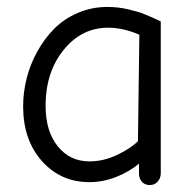

<svg xmlns="http://www.w3.org/2000/svg" viewBox="-20 -513 556 547"><path d="M407.2 14.2Q392.1 14.2 384 4.6Q376 -4.9 376 -19V-46.9Q348.1 -23.4 310.8 -8.8Q273.4 5.9 234.9 5.9Q152.8 5.9 99.4 -54.2Q45.9 -114.3 45.9 -210Q45.9 -249.5 55.9 -289.6Q65.9 -329.6 86.2 -366.2Q106.4 -402.8 134.5 -431.2Q162.6 -459.5 201.9 -476.3Q241.2 -493.2 286.1 -493.2Q301.3 -493.2 316.4 -491.5Q331.5 -489.7 345.7 -486.3Q359.9 -482.9 371.1 -479.7Q382.3 -476.6 394.5 -471.4Q406.7 -466.3 412.8 -463.6Q418.9 -460.9 428.2 -456.5Q437.5 -452.1 438 -452.1V-19Q438 -5.4 429.2 4.4Q420.4 14.2 407.2 14.2ZM234.9 -53.2Q274.4 -53.2 313.2 -71.5Q352.1 -89.8 373 -110.8L377 -414.1Q330.6 -434.1 288.1 -434.1Q212.4 -434.1 161.1 -370.6Q109.9 -307.1 109.9 -211.9Q109.9 -139.2 144.5 -96.2Q179.2 -53.2 234.9 -53.2Z"/></svg>

Font: Comic Neue
Style: Regular
Weight: 400
Designer: Craig Rozynski
Foundry: Craig Rozynski
Version: Version 2.003;hotconv 1.0.109;makeotfexe 2.5.65596